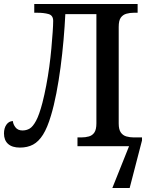

<svg xmlns="http://www.w3.org/2000/svg" viewBox="-20 -734 750 964"><path d="M544 210 628 0 630 -44H693V-29L631 210ZM80 7Q41 7 20.5 -11.5Q0 -30 0 -64Q0 -91 12.5 -108.5Q25 -126 45 -126Q45 -112 57 -95.5Q69 -79 93 -79Q113 -79 129 -88.5Q145 -98 161 -127.5Q177 -157 193 -218Q203 -257 212 -304Q221 -351 227.5 -399Q234 -447 238 -492Q242 -537 244.5 -573Q247 -609 247 -629Q247 -657 223.5 -663.5Q200 -670 167 -670H152V-714H671V-670H652Q632 -670 614.5 -665Q597 -660 586.5 -645.5Q576 -631 576 -599V-114Q576 -84 586.5 -69Q597 -54 614.5 -49Q632 -44 652 -44H671V0H369V-44H388Q409 -44 426.5 -49Q444 -54 454 -69Q464 -84 464 -115V-663H308Q305 -601 299 -532.5Q293 -464 284 -396Q275 -328 263 -266Q251 -204 236 -154Q218 -93 196 -58Q174 -23 146 -8Q118 7 80 7Z"/></svg>

Font: ET Text
Style: Regular
Weight: 470
Designer: Monotype Design Team
Foundry: Monotype Imaging Inc.
Version: Version 2.009